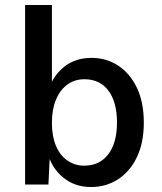

<svg xmlns="http://www.w3.org/2000/svg" viewBox="-20 -743 651 773"><path d="M346 10Q280 10 233 -29.5Q186 -69 171 -131L182 -147L175 0H81V-723H189V-368L177 -385Q195 -440 239.5 -475Q284 -510 349 -510Q408 -510 455.5 -479Q503 -448 531 -390Q559 -332 559 -249Q559 -168 531 -110Q503 -52 455 -21Q407 10 346 10ZM319 -76Q381 -76 416 -122Q451 -168 451 -250Q451 -332 416.5 -378Q382 -424 320 -424Q280 -424 250.5 -402Q221 -380 205 -341Q189 -302 189 -248Q189 -195 205 -156.5Q221 -118 251 -97Q281 -76 319 -76Z"/></svg>

Font: Kantumruy Pro Medium
Style: Regular
Weight: 500
Designer: Sovichet Tep
Foundry: Sovichet Tep
Version: Version 1.002